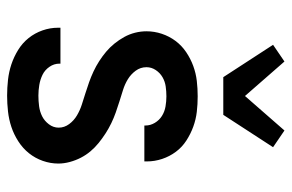

<svg xmlns="http://www.w3.org/2000/svg" viewBox="-160 -652 820 540"><g transform="rotate(90 250.0 -382.0)"><path d="M249 8Q227 8 204.5 5.5Q182 3 161 -4Q140 -11 120.5 -23Q101 -35 87 -52.5Q73 -70 65.5 -91.5Q58 -113 58 -135V-142H159V-139Q159 -124 168 -111Q177 -98 190.5 -91.5Q204 -85 219 -82.5Q234 -80 249 -80Q264 -80 279 -82Q294 -84 307 -90.5Q320 -97 329.5 -109.5Q339 -122 339 -137Q339 -153 329 -166.5Q319 -180 304.5 -188.5Q290 -197 274.5 -202Q259 -207 243 -212Q227 -217 211.5 -222.5Q196 -228 181 -235Q166 -242 152 -251Q138 -260 125.5 -270.5Q113 -281 102.5 -294Q92 -307 84 -321.5Q76 -336 72 -352Q68 -368 68 -384Q68 -406 75 -427Q82 -448 95 -465.5Q108 -483 126.5 -495.5Q145 -508 165.5 -515.5Q186 -523 207.5 -525.5Q229 -528 251 -528Q273 -528 294.5 -525.5Q316 -523 336.5 -515.5Q357 -508 375.5 -496Q394 -484 407 -466.5Q420 -449 427 -428Q434 -407 434 -385V-378H333V-381Q333 -395 325.5 -407.5Q318 -420 306 -427.5Q294 -435 279.5 -437.5Q265 -440 251 -440Q237 -440 223 -438Q209 -436 197 -429Q185 -422 177 -410Q169 -398 169 -384Q169 -367 179 -353.5Q189 -340 203 -331.5Q217 -323 233 -318Q249 -313 265 -308Q281 -303 296.5 -297.5Q312 -292 326.5 -285Q341 -278 355 -269Q369 -260 382 -249.5Q395 -239 405.5 -226.5Q416 -214 423.5 -199.5Q431 -185 435.5 -168.5Q440 -152 440 -136Q440 -114 432.5 -92.5Q425 -71 411 -53.5Q397 -36 377.5 -23.5Q358 -11 337 -4Q316 3 293.5 5.5Q271 8 249 8ZM197 -600 106 -740 153 -772 250 -661 347 -772 394 -740 303 -600Z"/></g></svg>

Font: Iosevka Term Semibold
Style: Regular
Weight: 600
Monospace: yes
Designer: Belleve Invis
Foundry: Belleve Invis
Version: Version 31.4.0